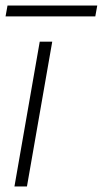

<svg xmlns="http://www.w3.org/2000/svg" viewBox="-25 -671 370 691"><path d="M27 0 118 -521H163L72 0ZM-5 -612 2 -651H325L318 -612Z"/></svg>

Font: DM Sans 10pt ExtraLight
Style: Italic
Weight: 250
Italic angle: -10°
Version: Version 4.004;gftools[0.9.30]